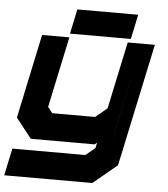

<svg xmlns="http://www.w3.org/2000/svg" viewBox="-71 -741 870 993"><g transform="rotate(5 364.0 -244.0)"><path d="M108.5 0 27.5 -103 120 -540H261.5L183.5 -172L207.5 -141.5H430L490.5 -191.5L564.5 -540H705.5L570 97L445.5 200H-12L18 59H397L446 18.5L452 -10L440 0ZM558.5 -171 511.5 50.5 622.5 -470ZM263 -559.5 290 -687.5H606L579 -559.5Z"/></g></svg>

Font: Tourney Expanded Black
Style: Italic
Weight: 900
Width: 7
Italic angle: -12°
Designer: Tyler Finck
Foundry: Etcetera Type Co
Version: Version 1.010; ttfautohint (v1.8.3)